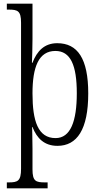

<svg xmlns="http://www.w3.org/2000/svg" viewBox="-20 -780 547 1040"><path d="M17 240H238V208H224C174 208 156 202 156 137V25C156 -26 154 -79 154 -92H156C180 -30 221 10 291 10C397 10 458 -78 458 -274C458 -463 400 -546 290 -546C220 -546 180 -503 156 -440H153C154 -462 156 -525 156 -568V-760H17V-728H27C76 -728 94 -721 94 -657V134C94 201 76 208 27 208H17ZM281 -32C186 -32 156 -124 156 -274C156 -418 190 -504 280 -504C362 -504 396 -427 396 -275C396 -123 362 -32 281 -32Z"/></svg>

Font: Noto Serif Thai Condensed Light
Style: Regular
Weight: 300
Width: 3
Designer: Monotype Design Team
Foundry: Monotype Imaging Inc.
Version: Version 2.002